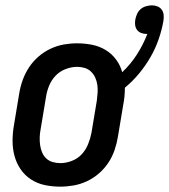

<svg xmlns="http://www.w3.org/2000/svg" viewBox="-20 -690 632 718"><path d="M205 8Q175 8 147 2Q119 -4 96 -19Q73 -34 57.5 -56.5Q42 -79 34.5 -106Q27 -133 27 -162.5Q27 -192 32 -221L52 -341Q56 -366 65 -391Q74 -416 88.5 -438Q103 -460 123.5 -478Q144 -496 168.5 -507.5Q193 -519 218 -523.5Q243 -528 268 -528Q297 -528 324.5 -522.5Q352 -517 375 -503Q398 -489 414 -467.5Q430 -446 437 -420Q469 -450 492.5 -487Q516 -524 531 -563H529Q518 -563 508.5 -566.5Q499 -570 493 -577.5Q487 -585 485.5 -595.5Q484 -606 486 -617Q488 -627 492.5 -637.5Q497 -648 505.5 -655.5Q514 -663 525.5 -666.5Q537 -670 548 -670Q559 -670 569 -666Q579 -662 585 -653.5Q591 -645 592 -634Q593 -623 591 -611Q585 -577 573 -542.5Q561 -508 542.5 -476Q524 -444 500 -415Q476 -386 447 -362Q447 -346 445.5 -330Q444 -314 441 -299L421 -179Q417 -154 408.5 -129Q400 -104 385.5 -82Q371 -60 350.5 -42Q330 -24 305.5 -12.5Q281 -1 255.5 3.5Q230 8 205 8ZM206 -80Q227 -80 249 -88.5Q271 -97 286 -113.5Q301 -130 309.5 -151Q318 -172 322 -193L342 -313Q344 -328 345 -343Q346 -358 344 -372.5Q342 -387 336 -400Q330 -413 320 -422.5Q310 -432 296.5 -436Q283 -440 268 -440Q247 -440 225 -431.5Q203 -423 187.5 -406.5Q172 -390 163.5 -369Q155 -348 152 -327L132 -207Q129 -192 128.5 -177Q128 -162 130 -147.5Q132 -133 137.5 -120Q143 -107 153 -97.5Q163 -88 177 -84Q191 -80 206 -80Z"/></svg>

Font: Iosevka SS18 Semibold
Style: Italic
Weight: 600
Italic angle: -9°
Monospace: yes
Designer: Belleve Invis
Foundry: Belleve Invis
Version: Version 25.1.1; ttfautohint (v1.8.4)